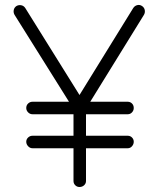

<svg xmlns="http://www.w3.org/2000/svg" viewBox="-20 -735 634 768"><path d="M298 13Q288 13 281 6Q274 -1 274 -11V-142H110Q100 -142 92.5 -150Q85 -158 85 -168Q85 -178 92.5 -185Q100 -192 110 -192H274V-278H110Q100 -278 92.5 -285.5Q85 -293 85 -303Q85 -314 92.5 -321Q100 -328 110 -328H256L38 -676Q33 -685 35 -695Q37 -705 46 -711Q55 -716 65 -714Q75 -712 81 -703L298 -355L513 -703Q519 -712 529 -714.5Q539 -717 548 -711Q557 -705 559 -695Q561 -685 556 -676L341 -328H491Q501 -328 508 -321Q515 -314 515 -303Q515 -293 508 -285.5Q501 -278 491 -278H324V-192H491Q501 -192 508 -185Q515 -178 515 -168Q515 -158 508 -150Q501 -142 491 -142H324V-11Q324 -1 316.5 6Q309 13 298 13Z"/></svg>

Font: Zen Kurenaido
Style: ARC
Weight: 400
Designer: Yoshimichi Ohira
Foundry: Positype
Version: Version 1.001